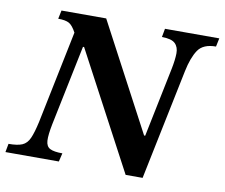

<svg xmlns="http://www.w3.org/2000/svg" viewBox="-100 -748 990 846"><g transform="rotate(10 394.5 -325.0)"><path d="M589 7H513L235 -516H230L156 -157Q146 -107 147.5 -81.5Q149 -56 166.5 -47Q184 -38 222 -38L213 0H-26L-19 -38Q21 -38 42 -47Q63 -56 74.5 -81.5Q86 -107 97 -157L182 -571Q166 -601 150 -610Q134 -619 101 -619L109 -657H309L563 -178H568L632 -490Q640 -530 640.5 -558.5Q641 -587 624.5 -603Q608 -619 565 -619L572 -657H815L807 -619Q750 -619 727 -585Q704 -551 691 -488Z"/></g></svg>

Font: STIX Two Text SemiBold
Style: Italic
Weight: 600
Italic angle: -12°
Designer: Ross Mills, John Hudson & Paul Hanslow, Tiro Typeworks Ltd; with prior portions MicroPress Inc. and Coen Hoffman, Elsevi
Foundry: Tiro Typeworks Ltd
Version: Version 2.13 b171